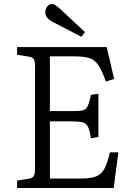

<svg xmlns="http://www.w3.org/2000/svg" viewBox="-20 -934 662 954"><path d="M65 0V-37L123 -46Q141 -49 147.5 -59Q154 -69 154 -97V-606Q154 -630 148 -640Q142 -650 120 -653L65 -662V-700H510L547 -542L506 -529Q486 -585 468 -611.5Q450 -638 422.5 -646Q395 -654 347 -654H228V-382H342Q376 -382 392 -386Q408 -390 416 -407.5Q424 -425 432 -463L469 -468V-253L432 -247Q426 -285 417.5 -303Q409 -321 390.5 -326Q372 -331 335 -331H228V-47H384Q431 -47 457.5 -57.5Q484 -68 499 -96Q514 -124 526 -177H568L545 0ZM385 -751 242 -825Q224 -834 214.5 -846Q205 -858 205 -874Q205 -888 214.5 -901Q224 -914 239 -914Q248 -914 255.5 -908.5Q263 -903 276 -892L402 -775Z"/></svg>

Font: Literata 12pt Light
Style: Regular
Weight: 300
Designer: Latin by Veronika Burian and Jose Scaglione. Greek by Irene Vlachou. Cyrillic by Vera Evstafieva.
Foundry: TypeTogether
Version: Version 3.002